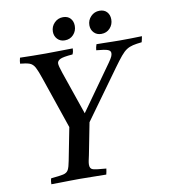

<svg xmlns="http://www.w3.org/2000/svg" viewBox="-94 -955 911 1036"><g transform="rotate(-10 361.5 -437.5)"><path d="M252 -286 156 -567Q141 -612 130 -632.5Q119 -653 101.5 -659.5Q84 -666 50 -669Q50 -683 55 -701Q91 -700 125 -699.5Q159 -699 196 -699Q234 -699 275 -700Q316 -701 344 -701Q344 -694 342.5 -685.5Q341 -677 337 -669Q284 -665 268 -656.5Q252 -648 252 -634Q252 -621 266 -580L347 -345L522 -591Q536 -611 540.5 -621Q545 -631 545 -640Q545 -653 529.5 -659Q514 -665 467 -669Q468 -684 474 -701Q491 -701 514.5 -700.5Q538 -700 562 -699.5Q586 -699 602 -699Q634 -699 663 -699.5Q692 -700 723 -701Q722 -694 720 -685.5Q718 -677 716 -669Q687 -666 667.5 -661.5Q648 -657 632.5 -647Q617 -637 599.5 -616Q582 -595 556 -559L364 -293L330 -119Q326 -101 323.5 -89Q321 -77 321 -67Q321 -45 338 -40Q355 -35 410 -31Q409 -24 407.5 -15Q406 -6 404 1Q375 1 334.5 0Q294 -1 259 -1Q235 -1 205.5 -0.5Q176 0 149 0.5Q122 1 103 1Q103 -6 104 -15Q105 -24 108 -31Q154 -35 174.5 -39.5Q195 -44 203 -59Q211 -74 217 -107ZM310 -751Q285 -751 269.5 -767.5Q254 -784 254 -808Q254 -836 273.5 -856Q293 -876 321 -876Q347 -876 361.5 -860Q376 -844 376 -819Q376 -791 357.5 -771Q339 -751 310 -751ZM510 -751Q485 -751 469.5 -767.5Q454 -784 454 -808Q454 -836 473.5 -856Q493 -876 521 -876Q547 -876 561.5 -860Q576 -844 576 -819Q576 -791 557.5 -771Q539 -751 510 -751Z"/></g></svg>

Font: Tiro Gurmukhi
Style: Italic
Weight: 400
Italic angle: -11°
Designer: Gurmukhi: John Hudson & Fiona Ross, assisted by Paul Hanslow. Latin: John Hudson with Paul Hanslow, assisted by Kaja Soj
Foundry: Tiro Typeworks Ltd.
Version: Version 1.52